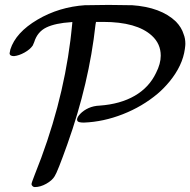

<svg xmlns="http://www.w3.org/2000/svg" viewBox="-20 -703 773 780"><path d="M37 -475Q19 -475 19 -487Q19 -489 20.5 -494Q22 -499 22 -502Q44 -571 132 -623Q220 -675 327 -682Q329 -682 344 -682Q359 -682 380.5 -682.5Q402 -683 421 -683Q440 -683 461.5 -682.5Q483 -682 498 -682Q513 -682 515 -682Q634 -674 695 -615Q718 -591 726 -564Q733 -547 733 -525Q733 -518 731 -504Q722 -437 669 -372Q645 -343 620 -322Q558 -270 479 -239Q400 -208 321 -205Q299 -205 295 -211Q293 -215 293 -217Q293 -227 306.5 -241Q320 -255 340 -264Q360 -273 385 -274Q469 -280 527.5 -314Q586 -348 614 -407Q633 -444 633 -477Q633 -525 597 -558Q536 -614 399 -614H370L368 -603Q342 -365 254 -118Q213 -3 202 13Q192 30 168 43.5Q144 57 121 57Q116 57 112 53Q108 49 108 45Q108 40 121 7Q232 -268 266 -539Q267 -546 269 -565Q271 -584 272.5 -598Q274 -612 274 -613Q272 -614 269 -613Q205 -609 168.5 -591.5Q132 -574 119 -532Q118 -530 116 -525Q114 -520 113 -518Q102 -502 79.5 -489.5Q57 -477 37 -475Z"/></svg>

Font: MathJax_Caligraphic
Style: Regular
Weight: 400
Version: Version 1.1